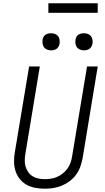

<svg xmlns="http://www.w3.org/2000/svg" viewBox="-20 -1139 640 1167"><path d="M251 8Q222 8 193.5 2.5Q165 -3 141 -16.5Q117 -30 100 -51.5Q83 -73 74.5 -99Q66 -125 65.5 -154.5Q65 -184 70 -213L157 -735H222L134 -203Q131 -184 130.5 -164Q130 -144 135.5 -126Q141 -108 152 -92.5Q163 -77 178.5 -67.5Q194 -58 213.5 -54Q233 -50 252 -50Q271 -50 290 -53Q309 -56 327.5 -64Q346 -72 362 -85Q378 -98 390 -114.5Q402 -131 408.5 -149.5Q415 -168 418 -187L509 -735H574L482 -177Q477 -151 468 -125.5Q459 -100 442.5 -77.5Q426 -55 403.5 -38Q381 -21 355.5 -10.5Q330 0 303.5 4Q277 8 251 8ZM490 -833Q478 -833 466.5 -837.5Q455 -842 448 -851Q441 -860 439 -872.5Q437 -885 439 -898Q440 -906 444.5 -914.5Q449 -923 456.5 -928Q464 -933 473 -935Q482 -937 490 -937Q503 -937 514.5 -932.5Q526 -928 533 -919Q540 -910 542 -897.5Q544 -885 542 -872Q540 -864 535.5 -855.5Q531 -847 523.5 -842Q516 -837 507.5 -835Q499 -833 490 -833ZM290 -833Q278 -833 266.5 -837.5Q255 -842 248 -851Q241 -860 239 -872.5Q237 -885 239 -898Q240 -906 244.5 -914.5Q249 -923 256.5 -928Q264 -933 273 -935Q282 -937 290 -937Q303 -937 314.5 -932.5Q326 -928 333 -919Q340 -910 342 -897.5Q344 -885 342 -872Q340 -864 335.5 -855.5Q331 -847 323.5 -842Q316 -837 307.5 -835Q299 -833 290 -833ZM274 -1061V-1119H574V-1061Z"/></svg>

Font: Iosevka Curly LtExObl
Style: Regular
Weight: 300
Width: 7
Italic angle: -9°
Monospace: yes
Designer: Belleve Invis
Foundry: Belleve Invis
Version: Version 11.1.0; ttfautohint (v1.8.3)